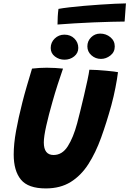

<svg xmlns="http://www.w3.org/2000/svg" viewBox="-20 -1064 742 1100"><path d="M242.5 15.5Q141.5 15.5 100 -34.8Q58.5 -85 58.5 -179Q58.5 -239.5 72 -314Q85.5 -388.5 108 -477Q119.5 -522.5 133.8 -571.2Q148 -620 163.5 -671Q184.5 -673.5 206.5 -674.8Q228.5 -676 248 -676Q273 -676 297.5 -674.5Q322 -673 341 -671Q327 -631 310.5 -580Q294 -529 279.5 -477Q259.5 -407.5 245.2 -344.2Q231 -281 231 -248Q231 -176 287 -176Q336.5 -176 368.2 -225.8Q400 -275.5 422 -357.5Q428.5 -382 439.2 -425Q450 -468 461 -515.5Q472 -563 480.8 -603.5Q489.5 -644 492 -664.5Q512 -664.5 538 -662.8Q564 -661 589 -658.8Q614 -656.5 632.5 -654.2Q651 -652 656 -650.5Q651 -610.5 641.2 -560.8Q631.5 -511 618 -461Q590.5 -361.5 559.2 -275Q528 -188.5 486 -123.2Q444 -58 384.8 -21.2Q325.5 15.5 242.5 15.5ZM558.5 -726.5Q527 -726.5 503.8 -747.2Q480.5 -768 480.5 -798.5Q480.5 -829 502 -850.2Q523.5 -871.5 554 -871.5Q587.5 -871.5 612.5 -850.8Q637.5 -830 637.5 -798Q637.5 -765.5 612.5 -746Q587.5 -726.5 558.5 -726.5ZM349.5 -722Q318.5 -722 294.5 -740.5Q270.5 -759 270.5 -789Q270.5 -821 293.5 -843.2Q316.5 -865.5 349 -865.5Q384 -865.5 406.2 -843.2Q428.5 -821 428.5 -789.5Q428.5 -760 405 -741Q381.5 -722 349.5 -722ZM694 -940.5Q666 -940.5 619 -939.2Q572 -938 516.8 -935.8Q461.5 -933.5 407 -930.2Q352.5 -927 309.5 -923.5Q309.5 -946.5 310.8 -968.8Q312 -991 315 -1013Q338.5 -1017.5 377.2 -1022Q416 -1026.5 461.8 -1030.5Q507.5 -1034.5 553.5 -1037.5Q599.5 -1040.5 638.5 -1042.5Q677.5 -1044.5 701.5 -1044.5Z"/></svg>

Font: Grandstander
Style: Bold Italic
Weight: 700
Italic angle: -15°
Designer: Tyler Finck
Foundry: Etcetera Type Co
Version: Version 1.200; ttfautohint (v1.8.3)